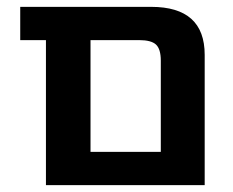

<svg xmlns="http://www.w3.org/2000/svg" viewBox="-20 -540 681 560"><path d="M449 -363Q449 -397 435 -410Q421 -423 386 -423H244V-97H449ZM244 0H114V-423H39V-520H421Q577 -520 577 -380V0Z"/></svg>

Font: M PLUS 1p
Style: Bold
Weight: 700
Version: Version 1.062